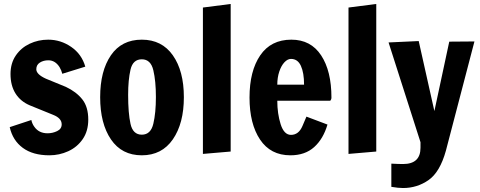

<svg xmlns="http://www.w3.org/2000/svg" viewBox="-20 -770 2418 968"><path d="M29 -129 138 -165Q142 -146 153 -131Q176 -98 220 -98Q245 -98 268 -109Q291 -120 291 -143Q291 -174 248 -191L130 -239Q83 -259 58 -299Q33 -339 33 -397Q33 -451 59.5 -490Q86 -529 129.5 -549.5Q173 -570 223 -570Q286 -570 339 -533.5Q392 -497 410 -434L294 -398Q290 -415 280 -432Q258 -466 224 -466Q199 -466 181 -454.5Q163 -443 163 -421Q163 -395 212 -373L312 -332Q365 -307 395 -269Q425 -231 425 -167Q425 -109 397 -68.5Q369 -28 324 -7.5Q279 13 229 13Q146 13 95 -24.5Q44 -62 29 -129Z M485 -280Q485 -412 539 -491Q593 -570 695 -570Q796 -570 851.5 -491Q907 -412 907 -280Q907 -148 851.5 -67.5Q796 13 695 13Q594 13 539.5 -67Q485 -147 485 -280ZM766 -281Q766 -361 753 -416Q740 -471 695 -471Q650 -471 638 -419Q626 -367 626 -292Q626 -200 638 -145.5Q650 -91 695 -91Q740 -91 753 -146Q766 -201 766 -281Z M1003 6V-732L1143 -750V-6Z M1238 -278Q1238 -412 1292 -491Q1346 -570 1449 -570Q1547 -570 1599 -491Q1651 -412 1651 -278Q1651 -270 1648 -266.5Q1645 -263 1645 -262H1378Q1378 -197 1395 -143.5Q1412 -90 1447 -90Q1486 -90 1505 -135Q1524 -180 1525 -182L1631 -142Q1610 -70 1564 -28.5Q1518 13 1444 13Q1344 13 1291 -66.5Q1238 -146 1238 -278ZM1513 -343Q1513 -403 1497 -438Q1481 -473 1447 -473Q1430 -473 1414 -456Q1398 -439 1388 -409Q1378 -379 1378 -343Z M1737 6V-732L1877 -750V-6Z M1953 172V55Q1990 57 2012 57Q2100 57 2100 -25V-53L1939 -556L2091 -563L2170 -210L2245 -560L2372 -561L2228 -10Q2198 98 2140.5 138Q2083 178 2012 178Q1988 178 1953 172Z"/></svg>

Font: Francois One
Style: Regular
Weight: 400
Designer: Vernon Adams
Foundry: Vernon Adams
Version: Version 2.000